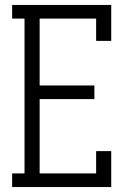

<svg xmlns="http://www.w3.org/2000/svg" viewBox="-20 -755 540 775"><path d="M29 0V-55H79V-680H29V-735H429V-590H368V-680H140V-410H361V-355H140V-55H368V-145H429V0Z"/></svg>

Font: Iosevka Curly Slab Light
Style: Regular
Weight: 300
Monospace: yes
Designer: Belleve Invis
Foundry: Belleve Invis
Version: Version 22.1.2; ttfautohint (v1.8.4)